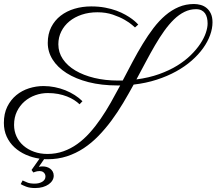

<svg xmlns="http://www.w3.org/2000/svg" viewBox="-49 -723 1101 976"><path d="M1031.2 -609.4Q1031.2 -578.1 1019 -544.4Q1006.8 -510.7 983.4 -478Q960 -445.3 925.5 -415Q891.1 -384.8 846.4 -360.1Q801.8 -335.4 747.6 -317.9Q693.4 -300.3 630.4 -293Q604.5 -245.6 576.7 -199Q548.8 -152.3 517.6 -110.1Q486.3 -67.9 451.4 -32Q416.5 3.9 376.7 30.3Q336.9 56.6 291.3 71.5Q245.6 86.4 193.4 86.4Q188.5 86.4 184.1 86.4Q179.7 86.4 175.3 85.9L148.4 125Q154.3 123.5 159.2 123.3Q164.1 123 168.9 123Q178.2 123 188 125.7Q197.8 128.4 205.8 134.3Q213.9 140.1 219 149.2Q224.1 158.2 224.1 170.4Q224.1 182.6 217.5 193.8Q210.9 205.1 198.5 213.9Q186 222.7 168.7 227.8Q151.4 232.9 129.4 232.9Q102.1 232.9 83.5 225.6Q64.9 218.3 56.2 212.9L65.9 194.3Q76.7 199.2 90.1 204.8Q103.5 210.4 127 210.4Q137.2 210.4 147 208.3Q156.7 206.1 164.6 201.7Q172.4 197.3 177.2 190.4Q182.1 183.6 182.1 174.3Q182.1 166.5 179 161.1Q175.8 155.8 171.4 152.3Q167 148.9 161.6 147.7Q156.2 146.5 151.9 146.5Q145 146.5 139.6 147.7Q134.3 148.9 129.9 150.4Q124.5 152.3 120.6 153.8L111.3 141.1L151.9 83.5Q115.2 78.1 82.3 63.5Q49.3 48.8 24.4 25.9Q-0.5 2.9 -14.9 -28.3Q-29.3 -59.6 -29.3 -98.1Q-29.3 -145.5 -12 -180.7Q5.4 -215.8 33.9 -239.3Q62.5 -262.7 98.6 -274.2Q134.8 -285.6 172.4 -285.6Q201.2 -285.6 229.2 -280Q257.3 -274.4 283 -264.2Q308.6 -253.9 330.8 -239.7Q353 -225.6 370.1 -208.5L355.5 -192.9Q343.8 -204.1 327.9 -214.4Q312 -224.6 291.5 -232.7Q271 -240.7 246.6 -245.4Q222.2 -250 193.8 -250Q161.1 -250 130.4 -239Q99.6 -228 75.7 -207.3Q51.8 -186.5 37.1 -156.5Q22.5 -126.5 22.5 -87.9Q22.5 -56.6 34.9 -29.5Q47.4 -2.4 70.1 17.3Q92.8 37.1 123.8 48.3Q154.8 59.6 192.4 59.6Q235.4 59.6 273.2 46.1Q311 32.7 344 9Q377 -14.6 406.5 -47.4Q436 -80.1 462.6 -118.9Q489.3 -157.7 513.7 -200.7Q538.1 -243.7 562 -288.6H548.8Q466.8 -288.6 401.1 -305.4Q335.4 -322.3 289.3 -351.6Q243.2 -380.9 218.5 -420.2Q193.8 -459.5 193.8 -504.9Q193.8 -550.3 211.4 -585Q229 -619.6 259.3 -643.1Q289.6 -666.5 329.6 -678.5Q369.6 -690.4 414.6 -690.4Q453.1 -690.4 485.4 -684.3Q517.6 -678.2 543.2 -668.7Q568.8 -659.2 588.6 -647.9Q608.4 -636.7 622.1 -626.5Q635.7 -616.2 643.6 -608.4Q651.4 -600.6 653.8 -598.1L637.2 -583.5Q636.7 -584 623 -595.9Q609.4 -607.9 584.5 -622.3Q559.6 -636.7 524.4 -648.7Q489.3 -660.6 446.3 -660.6Q402.8 -660.6 366.5 -648.4Q330.1 -636.2 303.7 -614.5Q277.3 -592.8 262.5 -563Q247.6 -533.2 247.6 -498Q247.6 -456.5 270.5 -422.6Q293.5 -388.7 334.2 -364.5Q375 -340.3 430.4 -326.9Q485.8 -313.5 551.3 -313.5H574.7Q600.1 -361.8 625.2 -409.4Q650.4 -457 676.8 -500.2Q703.1 -543.5 731.4 -580.6Q759.8 -617.7 791.5 -644.8Q823.2 -671.9 859.4 -687.3Q895.5 -702.6 937 -702.6Q954.1 -702.6 970.9 -698Q987.8 -693.4 1001.2 -682.4Q1014.6 -671.4 1022.9 -653.6Q1031.2 -635.7 1031.2 -609.4ZM947.3 -676.3Q916.5 -676.3 888.7 -662.6Q860.8 -648.9 835.4 -624.3Q810.1 -599.6 786.1 -566.2Q762.2 -532.7 739 -492.9Q715.8 -453.1 692.4 -408.9Q668.9 -364.7 644.5 -319.3Q708 -327.6 759.8 -346.2Q811.5 -364.7 851.6 -389.4Q891.6 -414.1 920.9 -442.9Q950.2 -471.7 969.2 -500.5Q988.3 -529.3 997.3 -555.9Q1006.3 -582.5 1006.3 -603.5Q1006.3 -619.1 1003.2 -632.3Q1000 -645.5 993.2 -655.3Q986.3 -665 975.1 -670.7Q963.9 -676.3 947.3 -676.3Z"/></svg>

Font: Parisienne
Style: Regular
Weight: 400
Designer: Astigmatic (AOETI)
Foundry: Astigmatic (AOETI)
Version: Version 1.000